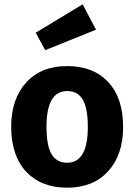

<svg xmlns="http://www.w3.org/2000/svg" viewBox="-20 -855 624 892"><path d="M364 -835 426 -717 190 -622 146 -703ZM292 -548Q414 -548 483 -473.5Q552 -399 552 -265Q552 -136 482.5 -59.5Q413 17 292 17Q171 17 101.5 -57.5Q32 -132 32 -266Q32 -395 101.5 -471.5Q171 -548 292 -548ZM292 -432Q196 -432 196 -266Q196 -179 219.5 -139Q243 -99 292 -99Q388 -99 388 -265Q388 -352 364.5 -392Q341 -432 292 -432Z"/></svg>

Font: Fira Sans
Style: Bold
Weight: 700
Designer: bBox Type GmbH & Carrois Corporate GbR & Edenspiekermann AG
Foundry: bBox Type GmbH & Carrois Corporate GbR & Edenspiekermann AG
Version: Version 4.301;PS 004.301;hotconv 1.0.88;makeotf.lib2.5.64775